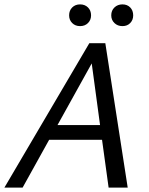

<svg xmlns="http://www.w3.org/2000/svg" viewBox="-25 -855 678 875"><path d="M290 -785Q290 -807 304 -821Q318 -835 340 -835Q362 -835 376 -821Q390 -807 390 -785Q390 -764 376 -750Q362 -736 340 -736Q318 -736 304 -750Q290 -764 290 -785ZM582 -785Q582 -764 568.5 -750Q555 -736 533 -736Q511 -736 496.5 -750Q482 -764 482 -785Q482 -807 496.5 -821Q511 -835 533 -835Q555 -835 568.5 -821Q582 -807 582 -785ZM382 -658H455L557 0H470L440 -218H199L78 0H-5ZM237 -285H431L393 -566Z"/></svg>

Font: EauTest Medium
Style: Italic
Weight: 500
Italic angle: -12°
Designer: Christian Thalmann (Catharsis Fonts)
Version: Version 0.001;PS 000.001;hotconv 1.0.88;makeotf.lib2.5.64775